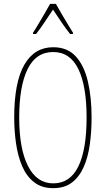

<svg xmlns="http://www.w3.org/2000/svg" viewBox="-20 -970 551 1000"><path d="M457 -358Q457 -286 448 -219.5Q439 -153 416.5 -101.5Q394 -50 355.5 -20Q317 10 257 10Q197 10 157.5 -21Q118 -52 95.5 -104.5Q73 -157 63.5 -223Q54 -289 54 -358Q54 -541 106.5 -632.5Q159 -724 257 -724Q331 -724 374.5 -676.5Q418 -629 437.5 -546.5Q457 -464 457 -358ZM80 -358Q80 -195 126 -105Q172 -15 257 -15Q345 -15 388 -103Q431 -191 431 -358Q431 -522 388 -610.5Q345 -699 257 -699Q167 -699 123.5 -609.5Q80 -520 80 -358ZM271 -950Q284 -927 302.5 -895Q321 -863 337.5 -836.5Q354 -810 360 -800V-793H345Q324 -819 300 -854.5Q276 -890 256 -920Q237 -892 212.5 -855Q188 -818 168 -793H152V-800Q163 -816 179 -843Q195 -870 212 -899Q229 -928 241 -950Z"/></svg>

Font: Noto Sans Lao Looped ExtraCondensed Thin
Style: Regular
Weight: 100
Width: 2
Designer: Mark Frömberg, Ben Mitchell
Foundry: The Fontpad Ltd
Version: Version 1.002; ttfautohint (v1.8.4.7-5d5b)